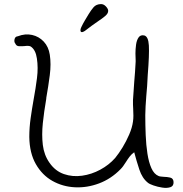

<svg xmlns="http://www.w3.org/2000/svg" viewBox="-20 -898 893 937"><path d="M702 -6Q674 -28 660 -70.5Q646 -113 635 -155Q622 -146 612.5 -133.5Q603 -121 595 -108Q586 -94 580.5 -86.5Q575 -79 568 -72Q522 -25 463.5 -3Q405 19 345.5 16Q286 13 236 -15Q186 -43 155 -97Q124 -151 123 -230Q123 -275 129.5 -321Q136 -367 144 -412Q154 -466 160.5 -517Q167 -568 160 -613Q154 -655 130 -671Q122 -676 98 -673Q86 -672 73 -672.5Q60 -673 55 -685Q48 -693 51 -706.5Q54 -720 67 -721Q103 -735 136.5 -727.5Q170 -720 193.5 -695Q217 -670 223 -631Q230 -586 223 -531.5Q216 -477 206 -421V-419Q206 -417 205 -411Q195 -354 189 -297Q183 -240 189 -190.5Q195 -141 222 -103Q250 -63 292 -48.5Q334 -34 380.5 -40.5Q427 -47 469.5 -70Q512 -93 542 -127Q560 -149 578 -178.5Q596 -208 610.5 -241.5Q625 -275 629 -305Q631 -318 631 -333.5Q631 -349 630 -365V-366Q629 -377 629 -388Q629 -399 629 -410Q630 -431 632 -453Q634 -475 635 -497Q637 -522 639 -547Q641 -572 642 -597Q642 -598 642 -604Q641 -616 641 -637Q641 -658 644 -680Q647 -702 656.5 -715.5Q666 -729 684 -725Q704 -720 706.5 -676Q709 -632 701 -532Q700 -503 698 -478Q696 -453 694 -430Q692 -403 690.5 -379.5Q689 -356 689 -336Q689 -288 691 -239Q693 -190 699.5 -148Q706 -106 719 -77Q732 -48 754 -39Q759 -37 764.5 -36.5Q770 -36 780 -35Q794 -35 810 -31.5Q826 -28 827 -10Q828 10 811.5 15.5Q795 21 772 17.5Q749 14 729 7Q709 0 702 -6ZM394 -747Q378 -737 374 -744Q370 -751 377 -766Q385 -783 394 -798Q403 -813 412 -828Q424 -848 436.5 -862.5Q449 -877 471 -878Q485 -879 496.5 -867Q508 -855 508 -845Q508 -832 493 -819.5Q478 -807 461 -796Q443 -784 427 -772Q411 -760 394 -747Z"/></svg>

Font: Yuji Hentaigana Akebono
Style: Regular
Weight: 400
Designer: Kataoka Yuji
Foundry: Kinuta Font Factory
Version: Version 3.002